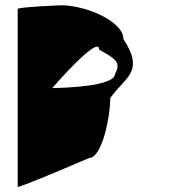

<svg xmlns="http://www.w3.org/2000/svg" viewBox="-20 -722 673 728"><path d="M47 -14C47 -6 318 -123 318 -123C366 -123 398 -276 398 -350C454 -430 530 -448 448 -574C448 -638 316 -699 216 -702C206 -702 47 -695 47 -688ZM178 -388C178 -388 356 -594 356 -534C411 -502 443 -488 416 -442C416 -394 224 -389 178 -388Z"/></svg>

Font: Ampere
Style: Regular
Weight: 400
Version: Version 1